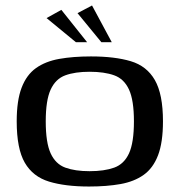

<svg xmlns="http://www.w3.org/2000/svg" viewBox="-20 -674 656 701"><path d="M305 7Q218 7 159 -11Q100 -29 70.5 -80Q41 -131 41 -231Q41 -307 59 -354Q77 -401 111.5 -425.5Q146 -450 196.5 -459Q247 -468 312 -468Q399 -468 457.5 -450.5Q516 -433 545.5 -381.5Q575 -330 575 -231Q575 -154 557 -107Q539 -60 504.5 -35.5Q470 -11 420 -2Q370 7 305 7ZM307 -49Q361 -49 397 -62Q433 -75 451 -114Q469 -153 469 -231Q469 -308 451 -347Q433 -386 397 -399Q361 -412 307 -412Q254 -412 218.5 -399Q183 -386 165 -347Q147 -308 147 -231Q147 -153 165 -114Q183 -75 218.5 -62Q254 -49 307 -49ZM350 -520 263 -626 316 -654 388 -520ZM257 -520 150 -608 204 -638 298 -520Z"/></svg>

Font: Genos Medium
Style: Regular
Weight: 500
Designer: Robert E. Leuschke
Foundry: Robert E. Leuschke
Version: Version 1.010; ttfautohint (v1.8.3)